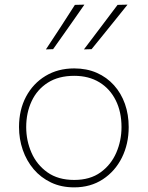

<svg xmlns="http://www.w3.org/2000/svg" viewBox="-20 -799 637 828"><path d="M300 9Q244 9 200 -12Q156 -33 125.2 -69.2Q94.5 -105.5 78.2 -152.5Q62 -199.5 62 -251Q62 -325 92.2 -382Q122.5 -439 176.2 -471.5Q230 -504 300 -504Q354 -504 397.2 -485Q440.5 -466 471.5 -431.5Q502.5 -397 518.8 -351Q535 -305 535 -251Q535 -178.5 505.8 -119.5Q476.5 -60.5 423.5 -25.8Q370.5 9 300 9ZM300 -23Q368.5 -23 413.8 -55.8Q459 -88.5 481.5 -140.5Q504 -192.5 504 -251Q504 -316.5 479.2 -366.2Q454.5 -416 408.8 -444Q363 -472 300 -472Q232.5 -472 186.2 -442.5Q140 -413 116.5 -362.8Q93 -312.5 93 -251Q93 -192.5 115.8 -140.5Q138.5 -88.5 184.5 -55.8Q230.5 -23 300 -23ZM342 -586Q378.5 -634 415 -682.5Q451.5 -731 487 -778L530 -779Q504 -746.5 478.2 -714.5Q452.5 -682.5 426.8 -650.8Q401 -619 375 -587ZM178 -586Q210.5 -635 241.5 -682.5Q272.5 -730 303 -778L344 -779Q321.5 -746.5 299 -714.5Q276.5 -682.5 254.2 -650.8Q232 -619 209 -587Z"/></svg>

Font: Commissioner Thin
Style: Regular
Weight: 100
Designer: Kostas Bartsokas
Foundry: Kostas Bartsokas
Version: Version 1.001;gftools[0.9.23]